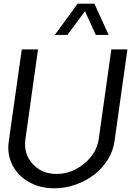

<svg xmlns="http://www.w3.org/2000/svg" viewBox="-20 -1020 735 1050"><path d="M404.8 -1000H496.1L574.2 -829.1H503.9L444.8 -959L349.1 -829.1H279.8ZM277.8 9.8Q199.7 9.8 138.9 -24.2Q78.1 -58.1 48.1 -116.9Q18.1 -175.8 27.8 -246.1L99.1 -750H188L119.1 -259.8Q107.9 -180.2 157.7 -124.5Q207.5 -68.8 289.1 -68.8Q371.6 -68.8 440.2 -125Q508.8 -181.2 520 -259.8L588.9 -750H676.8L606 -246.1Q598.6 -193.4 568.6 -145.8Q538.6 -98.1 494.4 -64.2Q450.2 -30.3 393.3 -10.3Q336.4 9.8 277.8 9.8Z"/></svg>

Font: Oakes Grotesk
Style: Italic
Weight: 400
Italic angle: -8°
Designer: Samuel Oakes
Foundry: Samuel Oakes
Version: Version 1.000;PS 001.000;hotconv 1.0.88;makeotf.lib2.5.64775